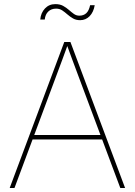

<svg xmlns="http://www.w3.org/2000/svg" viewBox="-20 -937 672 957"><path d="M28.3 0 300.3 -727.5H331.1L603.5 0H579.6L368.7 -563.5Q354 -602.5 339.6 -641.6Q325.2 -680.7 311 -719.7H319.8Q305.7 -680.7 291.3 -641.6Q276.9 -602.5 262.2 -563.5L52.2 0ZM135.7 -241.7V-264.2H496.6V-241.7ZM379.4 -836.4Q358.9 -836.4 343.8 -845.2Q328.6 -854 315.9 -865.2Q303.2 -876.5 290 -885.3Q276.9 -894 259.8 -894Q235.8 -894 220.7 -879.6Q205.6 -865.2 203.1 -839.8H180.7Q183.6 -873 204.1 -894.8Q224.6 -916.5 255.9 -916.5Q278.8 -916.5 294.7 -907.7Q310.5 -898.9 323.2 -887.7Q335.9 -876.5 348.1 -867.7Q360.4 -858.9 375.5 -858.9Q396.5 -858.9 409.9 -871.1Q423.3 -883.3 429.2 -911.1H452.1Q446.3 -876.5 426.8 -856.4Q407.2 -836.4 379.4 -836.4Z"/></svg>

Font: Inter 17pt Thin
Style: Regular
Weight: 250
Version: Version 4.001;git-66647c0bb